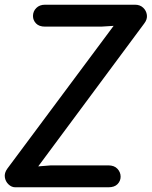

<svg xmlns="http://www.w3.org/2000/svg" viewBox="-39 -795 644 815"><path d="M-8 -79 493 -752Q500 -762 510.5 -768.5Q521 -775 534 -775Q555 -775 568.5 -762.5Q582 -750 584.5 -731.5Q587 -713 573 -695L73 -21Q68 -13 57 -6.5Q46 0 26 0Q10 0 -3 -12.5Q-16 -25 -18.5 -43Q-21 -61 -8 -79ZM473 -45Q473 -27 460 -13.5Q447 0 421 0H26V-81L177 -93H421Q446 -93 459.5 -78.5Q473 -64 473 -45ZM101 -727Q101 -747 115 -761Q129 -775 152 -775H534V-691L391 -682H152Q127 -682 114 -695.5Q101 -709 101 -727Z"/></svg>

Font: Edu QLD Beginner SemiBold
Style: Regular
Weight: 600
Designer: Tina and Corey Anderson
Foundry: Google for Education
Version: Version 1.003